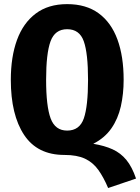

<svg xmlns="http://www.w3.org/2000/svg" viewBox="-20 -749 690 946"><path d="M589.2 -355.9Q589.2 -286.2 575.4 -224.9Q561.5 -163.6 528.7 -116.4Q495.9 -69.2 439.5 -40.5Q495.4 -31.3 535.1 -13.1Q574.9 5.1 602.8 39.2Q630.8 73.3 650.3 130.8L512.8 177.4Q490.3 124.1 464.1 87.7Q437.9 51.3 398.7 32.8Q359.5 14.4 297.4 14.4Q164.1 14.4 98.7 -84.4Q33.3 -183.1 33.3 -355.9Q33.3 -468.7 63.8 -552.3Q94.4 -635.9 156.2 -682.3Q217.9 -728.7 310.8 -728.7Q404.1 -728.7 465.9 -683.6Q527.7 -638.5 558.5 -554.9Q589.2 -471.3 589.2 -355.9ZM413.8 -355.9Q413.8 -486.2 392.8 -545.6Q371.8 -605.1 310.8 -605.1Q250.8 -605.1 229 -545.4Q207.2 -485.6 207.2 -355.9Q207.2 -225.6 229.5 -165.6Q251.8 -105.6 310.8 -105.6Q372.3 -105.6 393.1 -165.9Q413.8 -226.2 413.8 -355.9Z"/></svg>

Font: FiraCode Nerd Font
Style: Bold
Weight: 700
Designer: Carrois Corporate, Edenspiekermann AG, Nikita Prokopov
Foundry: Carrois Corporate, Edenspiekermann AG, Nikita Prokopov
Version: Version 6.002;Nerd Fonts 2.1.0